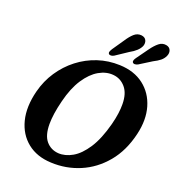

<svg xmlns="http://www.w3.org/2000/svg" viewBox="-165 -1069 1114 1215"><g transform="rotate(20 392.0 -461.5)"><path d="M515.5 -714Q613 -710.5 677.8 -660.5Q742.5 -610.5 766.8 -527.8Q791 -445 767 -343Q738.5 -221 670.5 -139.8Q602.5 -58.5 510 -19.5Q417.5 19.5 315.5 14.5Q219 10.5 155 -40.8Q91 -92 69 -178.8Q47 -265.5 75.5 -377Q95 -453 137 -516Q179 -579 237.8 -624.5Q296.5 -670 367.2 -693.5Q438 -717 515.5 -714ZM338 -57Q385 -54 433.2 -81.5Q481.5 -109 523.8 -173.8Q566 -238.5 594.5 -346.5Q605.5 -389 610.2 -424Q615 -459 614.5 -487.5Q614 -559 580.8 -598Q547.5 -637 498.5 -641.5Q449.5 -646.5 400.5 -618.5Q351.5 -590.5 311.2 -529.2Q271 -468 247.5 -373.5Q235 -324 229.2 -284Q223.5 -244 223.5 -212.5Q223.5 -136 255.2 -98.5Q287 -61 338 -57ZM487 -870Q508 -902.5 529.8 -921.8Q551.5 -941 579.5 -938Q603 -935 611.5 -917.8Q620 -900.5 612.5 -879Q597 -842.5 542 -812.5L461 -758.5Q451 -752.5 441 -751.8Q431 -751 425.5 -757Q420.5 -763.5 423.5 -772.2Q426.5 -781 433.5 -792ZM652 -870Q675 -902 697.8 -920.2Q720.5 -938.5 747.5 -933.5Q770 -929.5 777.5 -911.2Q785 -893 775.5 -871.5Q766.5 -851.5 749.2 -837.2Q732 -823 703 -808.5L621.5 -757.5Q611 -752 601.2 -751.8Q591.5 -751.5 586.5 -758Q582 -765 585.5 -774Q589 -783 596.5 -793Z"/></g></svg>

Font: Fraunces 9pt S100 SemiBold
Style: Italic
Weight: 600
Italic angle: -16°
Version: Version 1.000; ttfautohint (v1.8.3)